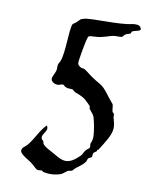

<svg xmlns="http://www.w3.org/2000/svg" viewBox="-69 -593 513 665"><g transform="rotate(10 187.5 -261.0)"><path d="M375 -526C375 -539 364 -542 355 -542C350 -542 345 -541 343 -541C300 -530 200 -537 175 -530C158 -524 167 -528 153 -515C146 -508 140 -507 139 -504C130 -483 133 -406 121 -373C117 -363 113 -362 113 -352C113 -349 113 -346 113 -343C113 -331 101 -316 101 -306C101 -297 112 -289 125 -289C133 -289 136 -293 142 -293C148 -293 148 -288 153 -286C164 -281 169 -284 179 -282C180 -281 187 -275 189 -274C199 -271 221 -261 226 -256C234 -249 248 -236 248 -233C248 -232 248 -230 248 -229C248 -228 248 -228 248 -227C255 -217 263 -210 266 -202C270 -191 278 -155 278 -131C278 -118 272 -110 272 -107C272 -104 273 -100 273 -97C273 -90 265 -89 259 -81C254 -75 252 -67 248 -63C229 -43 213 -34 198 -34C182 -34 169 -43 153 -52C135 -62 121 -68 113 -78C111 -81 111 -86 109 -89C106 -93 103 -91 102 -100C102 -112 116 -123 116 -133C116 -136 115 -139 113 -144C92 -125 78 -89 59 -67C49 -56 40 -54 40 -42C40 -30 74 -13 80 -8C96 4 102 14 110 14C113 14 117 13 121 13C124 13 127 15 127 17C136 19 145 20 153 20C165 20 177 18 189 14C197 11 203 4 211 -1C216 -4 222 -2 226 -5C229 -7 233 -13 237 -16C248 -24 260 -33 266 -41C270 -44 270 -51 273 -56C276 -59 282 -60 285 -63C287 -67 285 -73 288 -78C292 -83 299 -83 299 -89C299 -93 301 -90 303 -92C323 -124 342 -151 342 -176C342 -187 339 -198 335 -212C335 -213 335 -214 335 -214C335 -217 335 -219 335 -221C335 -225 329 -227 328 -231C326 -239 326 -252 324 -256C324 -255 298 -288 292 -296C279 -312 271 -316 255 -325C230 -340 221 -350 208 -358C203 -361 198 -359 193 -362C185 -367 182 -371 182 -377C182 -386 188 -416 189 -424C191 -435 197 -468 201 -472C207 -477 226 -473 248 -479C268 -483 278 -490 296 -490H306C323 -490 318 -497 324 -500C331 -505 339 -505 343 -508C344 -509 345 -514 346 -515C356 -521 366 -519 375 -526Z"/></g></svg>

Font: Jim Nightshade
Style: Regular
Weight: 400
Designer: Astigmatic (AOETI)
Foundry: Astigmatic (AOETI)
Version: Version 1.000